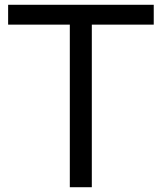

<svg xmlns="http://www.w3.org/2000/svg" viewBox="-20 -783 677 803"><path d="M364 0H272V-680H14V-763H623V-680H364Z"/></svg>

Font: Open Sauce One
Style: Regular
Weight: 400
Designer: Alfredo Marco Pradil
Foundry: Creative Sauce Fz LLC
Version: Version 1.477